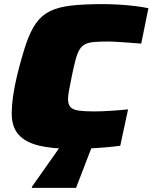

<svg xmlns="http://www.w3.org/2000/svg" viewBox="-20 -716 742 934"><path d="M331 8Q234 8 168.5 -8Q103 -24 70 -61.5Q37 -99 37 -164Q37 -200 43 -244.5Q49 -289 62 -344Q85 -438 106.5 -501.5Q128 -565 155.5 -603.5Q183 -642 224 -662Q265 -682 327.5 -689Q390 -696 482 -696Q519 -696 559.5 -693.5Q600 -691 637.5 -686.5Q675 -682 702 -676L667 -504Q616 -508 585.5 -510Q555 -512 538.5 -513Q522 -514 512 -514Q469 -514 441 -512Q413 -510 395.5 -501.5Q378 -493 367 -475Q356 -457 347.5 -425Q339 -393 329 -344Q322 -308 316.5 -280Q311 -252 311 -235Q311 -208 323 -195Q335 -182 363 -178Q391 -174 438 -174Q473 -174 519.5 -177Q566 -180 603 -184L565 -7Q537 -3 497 0.5Q457 4 414 6Q371 8 331 8ZM135 198V193L278 -10H429L428 -5L350 198Z"/></svg>

Font: Saira Expanded Black
Style: Italic
Weight: 900
Width: 7
Italic angle: -12°
Designer: Hector Gatti with collaboration of the Omnibus-Type team
Foundry: Omnibus-Type
Version: Version 1.101